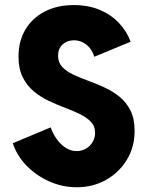

<svg xmlns="http://www.w3.org/2000/svg" viewBox="-20 -748 602 775"><path d="M290 7.8Q231.9 7.8 179.2 -15.6Q126.5 -39.1 87.4 -79.1Q48.3 -119.1 31.7 -169.9L184.6 -233.9Q192.9 -209.5 208.3 -187.5Q223.6 -165.5 244.4 -151.9Q265.1 -138.2 289.6 -138.2Q310.1 -138.2 326.9 -147.9Q343.8 -157.7 353.8 -174.6Q363.8 -191.4 363.8 -211.9Q363.8 -238.8 346.9 -256.3Q330.1 -273.9 302.5 -287.4Q274.9 -300.8 241.9 -313.2Q209 -325.7 176 -341.3Q143.1 -356.9 115.7 -379.9Q88.4 -402.8 71.5 -436.8Q54.7 -470.7 54.7 -520Q54.7 -582.5 82.8 -629.2Q110.8 -675.8 161.1 -701.7Q211.4 -727.5 277.8 -727.5Q336.4 -727.5 382.3 -708.3Q428.2 -689 460 -655.5Q491.7 -622.1 507.3 -579.6L360.8 -519Q354.5 -539.1 342.5 -554Q330.6 -568.8 314 -577.1Q297.4 -585.4 278.3 -585.4Q251.5 -585.4 232.9 -568.6Q214.4 -551.8 214.4 -522.9Q214.4 -495.6 231.2 -477.8Q248 -460 275.4 -447Q302.7 -434.1 335.7 -422.1Q368.7 -410.2 401.6 -395Q434.6 -379.9 462.2 -357.7Q489.7 -335.4 506.6 -302.2Q523.4 -269 523.4 -220.2Q523.4 -154.8 492.2 -103.3Q460.9 -51.8 408.2 -22Q355.5 7.8 290 7.8Z"/></svg>

Font: Reddit Mono ExtraBold
Style: Regular
Weight: 800
Monospace: yes
Designer: Stephen Hutchings
Foundry: Reddit
Version: Version 1.014